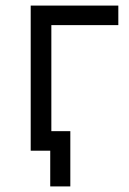

<svg xmlns="http://www.w3.org/2000/svg" viewBox="-20 -540 464 688"><path d="M160 128H232V-70H164V-450H404V-520H90V0H160Z"/></svg>

Font: Fixel Display Regular
Style: Regular
Weight: 400
Designer: AlfaBravo + MacPaw
Foundry: Kyrylo Tkachov, Marchela Mozhyna, Serhii Makarenko, Maria Weinstein, Zakhar Kryvoshyya
Version: Version 1.211